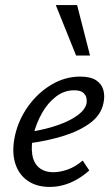

<svg xmlns="http://www.w3.org/2000/svg" viewBox="-20 -727 441 757"><path d="M176 10Q123 10 87.5 -15.5Q52 -41 39 -86.5Q26 -132 39 -192Q53 -255 91 -308Q129 -361 182.5 -393Q236 -425 296 -425Q337 -425 359 -410.5Q381 -396 387.5 -372Q394 -348 388 -321Q379 -275 337.5 -243.5Q296 -212 233 -192Q170 -172 95 -162L98 -207Q161 -217 209 -234Q257 -251 286 -272.5Q315 -294 321 -318Q323 -327 321 -339.5Q319 -352 308 -361.5Q297 -371 272 -371Q233 -371 200.5 -346Q168 -321 145.5 -281Q123 -241 112 -197Q102 -153 107 -119Q112 -85 133.5 -66.5Q155 -48 191 -48Q216 -48 246.5 -58.5Q277 -69 306 -94L332 -55Q310 -35 284 -20Q258 -5 231 2.5Q204 10 176 10ZM280 -508 200 -707H284L335 -508Z"/></svg>

Font: Ysabeau Infant Medium
Style: Italic
Weight: 500
Italic angle: -12°
Designer: Christian Thalmann (Catharsis Fonts)
Version: Version 2.001;gftools[0.9.30]; featfreeze: ss01,ss02,lnum